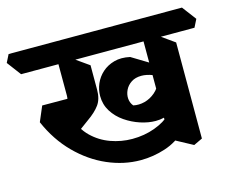

<svg xmlns="http://www.w3.org/2000/svg" viewBox="-154 -796 1195 985"><g transform="rotate(-15 443.0 -303.0)"><path d="M479.5 47Q390.8 47 304 9.4Q217.2 -28.2 145.4 -100.4Q73.5 -172.5 29 -275L63 -355L262.8 -354.2L195.2 -251.8Q212.8 -191.2 254.4 -150.5Q296 -109.8 351.6 -89.6Q407.2 -69.5 466 -69.5Q530 -69.5 585.5 -89.8Q641 -110 674 -143L717.2 -38.8Q675.5 4.5 611.1 25.8Q546.8 47 479.5 47ZM187.8 -160.8 86.2 -270.5Q116 -282.2 141.5 -295.8Q167 -309.2 182.9 -327.5Q198.8 -345.8 198.5 -370.2L198.2 -587.8L254.2 -561.8L356 -490V-360.2Q356 -311.2 334.2 -281Q312.5 -250.8 268.5 -220.2ZM0 -538 -56.2 -612.8 -35.2 -654.5H478.2L534.5 -579.8L513.5 -538ZM605.8 -127.5Q567.5 -127.5 525.2 -141.2Q483 -155 445.9 -180.4Q408.8 -205.8 385.6 -242.6Q362.5 -279.5 362.5 -324.8Q362.5 -358 376.1 -389.6Q389.8 -421.2 415.9 -444.6Q442 -468 479.1 -478.4Q516.2 -488.8 563.2 -478.5L735 -374.2L713 -324.2Q682 -347.5 650.9 -359Q619.8 -370.5 593.5 -370.5Q561.2 -370.5 539.4 -356Q517.5 -341.5 507 -319.4Q496.5 -297.2 498.1 -274.5Q499.8 -251.8 514.2 -234.5Q543.5 -228 574.4 -236Q605.2 -244 631 -266.1Q656.8 -288.2 669.2 -323.2L742 -202.5Q715.2 -168.8 684.4 -148.1Q653.5 -127.5 605.8 -127.5ZM764 42.8 650.2 -18.5V-589.8L706 -563.8L810.5 -489.5V20.8ZM239.8 -538 183 -612.8 204 -654.5H885.5L941.8 -579.8L920.8 -538Z"/></g></svg>

Font: Eczar
Style: Regular
Weight: 400
Designer: Vaibhav Singh
Foundry: Rosetta Type Foundry
Version: Version 2.000